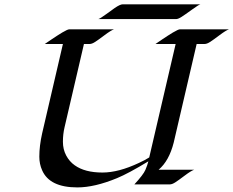

<svg xmlns="http://www.w3.org/2000/svg" viewBox="-20 -836 1058 870"><path d="M1017.6 -703.1Q1003.4 -698.2 974.6 -676.5Q945.8 -654.8 931.6 -645.8Q917.5 -636.7 907.2 -636.7H871.1L767.1 -189.9Q746.1 -106.9 698.7 -66.9H859.9Q845.7 -62 816.9 -40.3Q788.1 -18.6 773.9 -9.5Q759.8 -0.5 749.5 -0.5H588.9Q629.4 -44.4 638.7 -65.9Q647.9 -87.4 652.3 -105Q561.5 -49.8 510.3 -28.8Q408.7 13.2 330.6 13.2Q204.6 13.2 170.9 -64.5Q158.2 -92.8 158.2 -126Q158.2 -174.8 170.9 -231.4L265.1 -636.7H183.1Q187.5 -639.6 196.3 -645.8Q205.1 -651.9 216.1 -659.2Q227.1 -666.5 239 -674.3Q251 -682.1 261.7 -688.5Q286.6 -703.1 293.5 -703.1H496.6Q482.4 -698.2 453.6 -676.5Q424.8 -654.8 410.6 -645.8Q396.5 -636.7 386.2 -636.7H360.4L272.5 -259.3Q265.1 -228 265.1 -193.6Q265.1 -159.2 279.8 -131.6Q294.4 -104 318.8 -86.9Q364.7 -54.2 444.3 -54.2Q517.1 -54.2 609.4 -97.7Q636.2 -109.9 656.2 -122.6L775.9 -636.7H684.6Q689 -639.6 697.8 -645.8Q706.5 -651.9 717.5 -659.2Q728.5 -666.5 740.5 -674.3Q752.4 -682.1 763.2 -688.5Q788.1 -703.1 794.9 -703.1ZM888.2 -816.4Q880.9 -814.9 849.6 -792.2Q818.4 -769.5 802.7 -759.5Q787.1 -749.5 777.8 -749.5H425.3Q433.6 -751.5 461.4 -772Q489.3 -792.5 500 -799.8Q524.4 -816.4 535.6 -816.4Z"/></svg>

Font: Fondamento
Style: Italic
Weight: 400
Italic angle: -12°
Version: Version 1.000